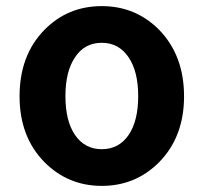

<svg xmlns="http://www.w3.org/2000/svg" viewBox="-20 -594 666 628"><path d="M313 14Q203 14 126 -63Q44 -146 44 -279Q44 -414 126 -497Q202 -574 313 -574Q423 -574 500 -497Q582 -413 582 -279Q582 -146 500 -63Q423 14 313 14ZM313 -106Q369 -106 401 -153Q432 -199 432 -279.5Q432 -360 401 -406Q369 -454 313 -454Q256 -454 225 -406Q194 -360 194 -279.5Q194 -199 225 -153Q257 -106 313 -106Z"/></svg>

Font: GenSenRounded TW B
Style: Regular
Weight: 700
Version: Version 1.501;PS 1;hotconv 16.6.51;makeotf.lib2.5.65220